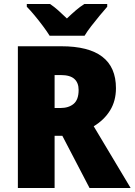

<svg xmlns="http://www.w3.org/2000/svg" viewBox="-20 -947 678 967"><path d="M289 -714Q564 -714 564 -503Q564 -439 534.5 -391Q505 -343 452 -311L638 0H431L294 -263H255V0H70V-714ZM286 -569H255V-403H284Q326 -403 351 -424Q376 -445 376 -494Q376 -530 354.5 -549.5Q333 -569 286 -569ZM230 -767Q217 -788 196.5 -815.5Q176 -843 154 -869.5Q132 -896 115 -913V-927H232Q254 -912 273.5 -894.5Q293 -877 317 -854Q341 -877 362 -895Q383 -913 405 -927H520V-913Q504 -895 482.5 -869Q461 -843 440 -816Q419 -789 406 -767Z"/></svg>

Font: Noto Sans Tamil SemiCondensed Black
Style: Regular
Weight: 900
Width: 4
Designer: Jelle Bosma - Monotype Design Team
Foundry: Monotype Imaging Inc.
Version: Version 2.004; ttfautohint (v1.8.4.7-5d5b)